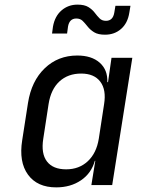

<svg xmlns="http://www.w3.org/2000/svg" viewBox="-20 -800 640 830"><path d="M223 10Q141 10 101 -45Q61 -100 76 -194L101 -355Q116 -450 173.5 -505Q231 -560 314 -560Q376 -560 411 -529Q446 -498 444 -445H447L462 -550H552L465 0H375L392 -105H390Q375 -51 330 -20.5Q285 10 223 10ZM266 -68Q322 -68 359.5 -103Q397 -138 407 -200L430 -350Q440 -412 413.5 -447Q387 -482 331 -482Q274 -482 237 -448Q200 -414 190 -350L167 -200Q157 -136 183 -102Q209 -68 266 -68ZM434 -650Q404 -650 387 -660.5Q370 -671 359 -685Q348 -699 337.5 -709.5Q327 -720 310 -720Q280 -720 274 -685L270 -655H205L209 -685Q217 -730 246 -755Q275 -780 315 -780Q345 -780 362 -769.5Q379 -759 389.5 -745Q400 -731 410.5 -720.5Q421 -710 438 -710Q468 -710 474 -745L479 -775H544L539 -745Q532 -700 503.5 -675Q475 -650 434 -650Z"/></svg>

Font: NKDuy Mono
Style: Italic
Weight: 400
Italic angle: -9°
Monospace: yes
Designer: NKDuy
Foundry: NKDuy
Version: Version 2.251; ttfautohint (v1.8.4.7-5d5b)